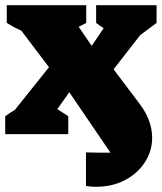

<svg xmlns="http://www.w3.org/2000/svg" viewBox="-37 -515 621 737"><path d="M-17 0V-69Q1 -82 20 -93L151 -257L45 -397Q16 -410 -11 -427V-495H294V-427L265 -412L315 -339L361 -407Q346 -416 332 -427V-495H564V-427L501 -380L399 -249L500 -115Q524 -83 535.5 -50.5Q547 -18 547 14Q547 65 519 108Q491 151 442.5 176.5Q394 202 331 202Q313 202 293 199V70Q320 71 344 71Q368 71 387 71L229 -161L183 -96L225 -69V0ZM419 -15 420 -7Q420 -11 419 -15Z"/></svg>

Font: Piazzolla Black
Style: Regular
Weight: 900
Designer: Juan Pablo del Peral
Foundry: Huerta Tipografica
Version: Version 1.330